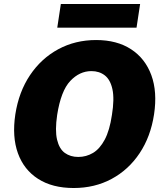

<svg xmlns="http://www.w3.org/2000/svg" viewBox="-20 -934 822 964"><path d="M350 10Q243 10 171.5 -35.8Q100 -81.5 70 -164.5Q40 -247.5 57 -360Q74.5 -473 130.8 -556.8Q187 -640.5 272.5 -686.8Q358 -733 462.5 -733Q567 -733 638 -686.8Q709 -640.5 739.8 -556.8Q770.5 -473 753.5 -360Q736.5 -248 681 -164.8Q625.5 -81.5 540.5 -35.8Q455.5 10 350 10ZM373 -146Q413 -146 447 -166.2Q481 -186.5 505.8 -232.8Q530.5 -279 542 -357Q555 -437.5 544.5 -485.8Q534 -534 506.2 -555.5Q478.5 -577 439 -577Q379.5 -577 332.8 -527.5Q286 -478 267 -357Q255.5 -279 266.5 -232.8Q277.5 -186.5 305.5 -166.2Q333.5 -146 373 -146ZM267.5 -795 285.5 -914H683.5L665.5 -795Z"/></svg>

Font: Public Sans Black
Style: Italic
Weight: 900
Italic angle: -8°
Designer: The Public Sans project authors (U.S. Web Design System). Libre Franklin designed by Pablo Impallari and Rodrigo Fuenzal
Version: Version 1.007; ttfautohint (v1.8.1) -l 8 -r 50 -G 200 -x 14 